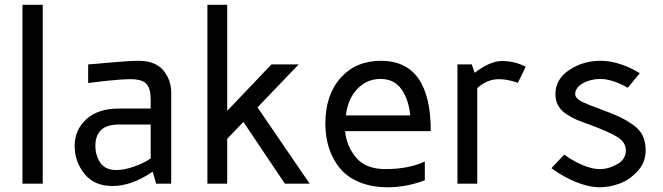

<svg xmlns="http://www.w3.org/2000/svg" viewBox="-20 -770 2781 805"><path d="M74.2 0V-750H159.2V0Z M293 -158.2Q293 -225.1 341.8 -270Q390.6 -314.9 479 -314.9H611.8V-353Q611.8 -398.9 593.8 -418.5Q575.7 -438 526.9 -438Q490.7 -438 417 -430.2L349.6 -421.9V-500Q403.8 -503.9 429.7 -506.8Q517.6 -514.6 560.5 -515.1Q631.3 -515.1 664.6 -475.1Q697.8 -435.1 697.8 -382.8V0H634.8L620.6 -48.8H617.7Q530.8 10.3 450.7 9.8Q374.5 9.8 333.7 -41.7Q293 -93.3 293 -158.2ZM379.9 -158.2Q379.9 -119.1 400.4 -88.1Q420.9 -57.1 467.8 -57.1Q501 -57.1 542 -71.5Q583 -85.9 610.8 -105H611.8V-248H479Q379.9 -248 379.9 -158.2Z M849.6 0V-750H932.6V-305.2L1118.2 -500H1232.4L1059.6 -319.8L1278.3 0H1174.3L1000.5 -258.8L932.6 -188V0Z M1344.2 -252Q1344.2 -372.1 1408.2 -443.6Q1472.2 -515.1 1577.1 -515.1Q1786.1 -515.1 1786.1 -220.2H1427.2Q1432.1 -158.2 1472.7 -109.6Q1513.2 -61 1596.2 -61Q1692.4 -61 1761.2 -92.8V-14.2Q1686 14.6 1606.9 15.1Q1538.1 15.1 1486.6 -6.3Q1435.1 -27.8 1404.5 -65.4Q1374 -103 1359.1 -149.9Q1344.2 -196.8 1344.2 -252ZM1430.2 -286.1H1700.2Q1693.4 -353 1663.1 -396Q1632.8 -439 1575.2 -439Q1518.1 -439 1478 -397Q1438 -355 1430.2 -286.1Z M1897.9 0V-500H1958L1970.2 -464.8Q2034.2 -513.7 2084 -514.2Q2138.2 -514.2 2184.1 -490.2L2151.4 -422.9Q2108.4 -438 2072.3 -438Q2022.5 -438 1981 -400.9V0Z M2292 -64.9 2345.7 -122.1Q2364.7 -106.9 2395 -90.8Q2453.1 -61 2494.6 -61Q2531.7 -61 2567.9 -81.5Q2604 -102.1 2604 -139.2Q2604 -173.3 2569.3 -195.1Q2534.7 -216.8 2452.6 -247.1Q2418.5 -259.3 2399.7 -267.1Q2380.9 -274.9 2356.4 -290.5Q2332 -306.2 2320.3 -327.1Q2308.6 -348.1 2308.6 -375Q2308.6 -438 2366.7 -476.6Q2424.8 -515.1 2497.6 -515.1Q2551.8 -515.1 2613.8 -488.8Q2639.6 -477.5 2662.6 -462.9L2611.8 -401.9Q2595.7 -411.6 2576.7 -419.9Q2532.7 -439 2497.6 -439Q2456.5 -439 2424.1 -420.9Q2391.6 -402.8 2391.6 -375Q2391.6 -366.2 2399.7 -357.7Q2407.7 -349.1 2425.3 -341.1Q2442.9 -333 2455.3 -328.1Q2467.8 -323.2 2490.7 -314.9Q2546.9 -293.9 2574.2 -281.5Q2601.6 -269 2632.1 -248Q2662.6 -227.1 2674.8 -200.9Q2687 -174.8 2687 -139.2Q2687 -88.4 2652.8 -51.8Q2618.7 -15.1 2576.7 0Q2534.7 15.1 2494.6 15.1Q2433.6 15.1 2356 -24.9Q2321.8 -43 2292 -64.9Z"/></svg>

Font: Carme
Style: Regular
Weight: 400
Version: 1.000